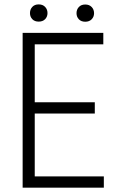

<svg xmlns="http://www.w3.org/2000/svg" viewBox="-20 -862 537 882"><path d="M415.5 -340.3H139.6V-51.8H457V0H84V-710.9H454.6V-658.2H139.6V-392.1H415.5ZM331.5 -801.3Q331.5 -818.4 342.3 -829.8Q353 -841.3 371.6 -841.3Q390.1 -841.3 401.1 -829.8Q412.1 -818.4 412.1 -801.3Q412.1 -784.7 401.1 -773.4Q390.1 -762.2 371.6 -762.2Q353 -762.2 342.3 -773.4Q331.5 -784.7 331.5 -801.3ZM117.7 -801.8Q117.7 -818.8 128.4 -830.3Q139.2 -841.8 157.7 -841.8Q176.3 -841.8 187.3 -830.3Q198.2 -818.8 198.2 -801.8Q198.2 -785.2 187.3 -773.9Q176.3 -762.7 157.7 -762.7Q139.2 -762.7 128.4 -773.9Q117.7 -785.2 117.7 -801.8Z"/></svg>

Font: MAUL Condensed Light
Style: Light
Weight: 300
Designer: MAUL
Version: Version 2.137; 2017; ttfautohint (v1.8.3)